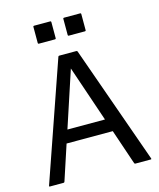

<svg xmlns="http://www.w3.org/2000/svg" viewBox="-130 -992 900 1084"><g transform="rotate(-15 320.0 -450.0)"><path d="M111.5 -5Q110 0 105 0H25Q20 0 21.5 -5L261 -695Q262.5 -700 267.5 -700H367.5Q372.5 -700 374 -695L618.5 -5Q620 0 615 0H525Q520 0 518.5 -5L449 -210H179ZM312 -613 204 -285H423.5ZM268.5 -795H173.5Q168.5 -795 168.5 -800V-895Q168.5 -900 173.5 -900H268.5Q273.5 -900 273.5 -895V-800Q273.5 -795 268.5 -795ZM443.5 -795H348.5Q343.5 -795 343.5 -800V-895Q343.5 -900 348.5 -900H443.5Q448.5 -900 448.5 -895V-800Q448.5 -795 443.5 -795Z"/></g></svg>

Font: MFEK Sans
Style: Regular
Weight: 400
Designer: Owen Earl
Foundry: indestructible type*
Version: Version 0.001; ttfautohint (v1.8.4.7-5d5b)